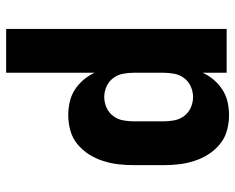

<svg xmlns="http://www.w3.org/2000/svg" viewBox="-92 -476 783 640"><g transform="rotate(90 300.0 -156.5)"><path d="M77 215V-520H223V-440Q232 -460 246.5 -477Q261 -494 279.5 -506Q298 -518 320 -523Q342 -528 364 -528Q390 -528 415.5 -521Q441 -514 461 -497.5Q481 -481 495 -459Q509 -437 517 -412Q525 -387 528 -361.5Q531 -336 531 -310V-210Q531 -184 528 -158.5Q525 -133 517 -108Q509 -83 495 -61Q481 -39 461 -22.5Q441 -6 415.5 1Q390 8 364 8Q342 8 320 3Q298 -2 279.5 -14Q261 -26 246.5 -43Q232 -60 223 -80V215ZM304 -112Q322 -112 339 -119.5Q356 -127 367 -141.5Q378 -156 381.5 -174Q385 -192 385 -210V-310Q385 -328 381.5 -346Q378 -364 367 -378.5Q356 -393 339 -400.5Q322 -408 304 -408Q286 -408 269 -400.5Q252 -393 241 -378.5Q230 -364 226.5 -346Q223 -328 223 -310V-210Q223 -192 226.5 -174Q230 -156 241 -141.5Q252 -127 269 -119.5Q286 -112 304 -112Z"/></g></svg>

Font: Iosevka Aile Heavy
Style: Regular
Weight: 900
Designer: Belleve Invis
Foundry: Belleve Invis
Version: Version 31.1.0; ttfautohint (v1.8.4)